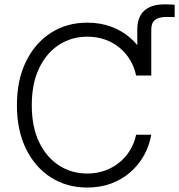

<svg xmlns="http://www.w3.org/2000/svg" viewBox="-20 -840 811 870"><path d="M602.1 -497.6V-706.1Q602.1 -762.7 633.5 -791.5Q665 -820.3 726.1 -820.3Q739.3 -820.3 751.2 -819.8Q763.2 -819.3 771.5 -818.4V-762.7Q763.2 -762.7 752.9 -762.9Q742.7 -763.2 735.8 -763.2Q699.2 -763.2 682.4 -749.8Q665.5 -736.3 665.5 -706.1V-497.6ZM375.5 9.8Q282.2 9.8 210.2 -36.4Q138.2 -82.5 97.4 -166.5Q56.6 -250.5 56.6 -363.3Q56.6 -476.6 97.4 -560.5Q138.2 -644.5 210.2 -690.9Q282.2 -737.3 375.5 -737.3Q434.1 -737.3 483.4 -719.2Q532.7 -701.2 570.3 -668.2Q607.9 -635.3 632.3 -591.8Q656.7 -548.3 665.5 -497.6H596.7Q588.9 -535.6 569.8 -567.6Q550.8 -599.6 522 -623.5Q493.2 -647.5 456.1 -660.6Q418.9 -673.8 375.5 -673.8Q304.7 -673.8 247.8 -637.2Q190.9 -600.6 157.5 -531.2Q124 -461.9 124 -363.3Q124 -264.6 157.5 -195.6Q190.9 -126.5 247.8 -90.1Q304.7 -53.7 375.5 -53.7Q418.9 -53.7 455.8 -67.1Q492.7 -80.6 521.5 -104.2Q550.3 -127.9 569.6 -159.9Q588.9 -191.9 596.7 -229.5H665.5Q656.7 -179.7 632.6 -136.2Q608.4 -92.8 570.8 -59.8Q533.2 -26.9 483.9 -8.5Q434.6 9.8 375.5 9.8Z"/></svg>

Font: Inter 20pt Light
Style: Regular
Weight: 300
Version: Version 4.001;git-66647c0bb